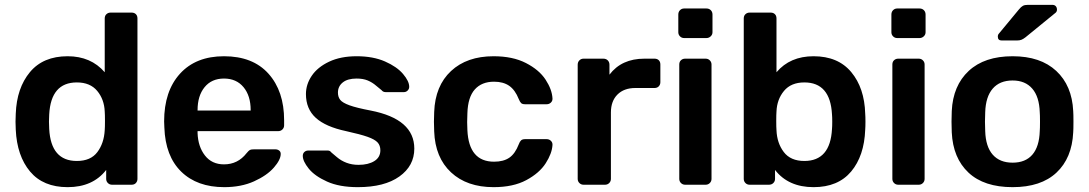

<svg xmlns="http://www.w3.org/2000/svg" viewBox="-20 -762 4493 792"><path d="M259 10Q158 10 104 -54.5Q50 -119 45 -227L44 -260L45 -293Q49 -399 103.5 -464.5Q158 -530 259 -530Q355 -530 412 -464V-686Q412 -697 419 -703.5Q426 -710 436 -710H523Q534 -710 540.5 -703.5Q547 -697 547 -686V-24Q547 -14 540.5 -7Q534 0 523 0H442Q432 0 425 -7Q418 -14 418 -24V-61Q363 10 259 10ZM297 -98Q354 -98 381.5 -134.5Q409 -171 412 -225Q413 -237 413 -263Q413 -290 412 -302Q410 -352 381 -387Q352 -422 297 -422Q190 -422 183 -290L182 -260L183 -230Q190 -98 297 -98Z M905 10Q793 10 727.5 -54Q662 -118 658 -236L657 -261Q657 -386 722.5 -458Q788 -530 904 -530Q1023 -530 1087.5 -458Q1152 -386 1152 -266V-245Q1152 -235 1145 -228Q1138 -221 1127 -221H795V-213Q797 -157 825.5 -120.5Q854 -84 904 -84Q961 -84 997 -130Q1006 -141 1011 -143.5Q1016 -146 1028 -146H1116Q1125 -146 1131.5 -141Q1138 -136 1138 -127Q1138 -103 1109.5 -70.5Q1081 -38 1028 -14Q975 10 905 10ZM1014 -306V-308Q1014 -367 984.5 -402.5Q955 -438 904 -438Q853 -438 824 -402.5Q795 -367 795 -308V-306Z M1456 10Q1380 10 1329 -13Q1278 -36 1253.5 -66.5Q1229 -97 1229 -119Q1229 -129 1235.5 -135Q1242 -141 1251 -141H1333Q1341 -141 1347 -133Q1352 -129 1369.5 -114Q1387 -99 1409.5 -90.5Q1432 -82 1459 -82Q1499 -82 1524 -97.5Q1549 -113 1549 -142Q1549 -162 1537.5 -174.5Q1526 -187 1496.5 -197.5Q1467 -208 1408 -221Q1323 -239 1282.5 -276Q1242 -313 1242 -374Q1242 -414 1266 -449.5Q1290 -485 1337.5 -507.5Q1385 -530 1451 -530Q1519 -530 1568 -508.5Q1617 -487 1642.5 -457Q1668 -427 1668 -404Q1668 -395 1661.5 -388.5Q1655 -382 1646 -382H1571Q1560 -382 1554 -390Q1547 -395 1531.5 -408.5Q1516 -422 1497 -430Q1478 -438 1451 -438Q1414 -438 1394 -422Q1374 -406 1374 -380Q1374 -362 1383.5 -350Q1393 -338 1422 -327.5Q1451 -317 1509 -306Q1689 -271 1689 -149Q1689 -78 1627.5 -34Q1566 10 1456 10Z M2016 10Q1906 10 1840.5 -51Q1775 -112 1771 -220L1770 -260L1771 -300Q1775 -408 1840.5 -469Q1906 -530 2016 -530Q2095 -530 2149.5 -502Q2204 -474 2230.5 -433.5Q2257 -393 2259 -356Q2259 -355 2259 -354Q2259 -345 2252 -338.5Q2245 -332 2235 -332H2146Q2135 -332 2130 -336.5Q2125 -341 2120 -353Q2105 -391 2080.5 -408Q2056 -425 2018 -425Q1967 -425 1938.5 -393Q1910 -361 1908 -295L1907 -258L1908 -225Q1914 -95 2018 -95Q2057 -95 2081 -111.5Q2105 -128 2120 -167Q2124 -178 2129.5 -183Q2135 -188 2146 -188H2235Q2245 -188 2252 -181.5Q2259 -175 2259 -166Q2259 -165 2259 -164Q2257 -129 2231 -88.5Q2205 -48 2151 -19Q2097 10 2016 10Z M2387 0Q2377 0 2370 -7Q2363 -14 2363 -24V-495Q2363 -506 2370 -513Q2377 -520 2387 -520H2469Q2480 -520 2487 -513Q2494 -506 2494 -495V-454Q2544 -520 2638 -520H2680Q2691 -520 2697.5 -513.5Q2704 -507 2704 -496V-423Q2704 -413 2697.5 -406Q2691 -399 2680 -399H2601Q2554 -399 2527 -372Q2500 -345 2500 -298V-24Q2500 -14 2493 -7Q2486 0 2476 0Z M2802 -605Q2792 -605 2785 -612Q2778 -619 2778 -629V-702Q2778 -713 2785 -720Q2792 -727 2802 -727H2894Q2905 -727 2912 -720Q2919 -713 2919 -702V-629Q2919 -619 2911.5 -612Q2904 -605 2894 -605ZM2806 0Q2796 0 2789 -7Q2782 -14 2782 -24V-496Q2782 -507 2789 -513.5Q2796 -520 2806 -520H2891Q2901 -520 2908 -513Q2915 -506 2915 -496V-24Q2915 -14 2908 -7Q2901 0 2891 0Z M3336 10Q3232 10 3177 -61V-24Q3177 -14 3170 -7Q3163 0 3152 0H3072Q3062 0 3055 -7Q3048 -14 3048 -24V-686Q3048 -697 3055 -703.5Q3062 -710 3072 -710H3159Q3170 -710 3176.5 -703.5Q3183 -697 3183 -686V-464Q3239 -530 3336 -530Q3437 -530 3491.5 -464.5Q3546 -399 3549 -293Q3550 -281 3550 -260Q3550 -240 3549 -227Q3545 -119 3491 -54.5Q3437 10 3336 10ZM3298 -98Q3405 -98 3412 -230Q3413 -240 3413 -260Q3413 -280 3412 -290Q3405 -422 3298 -422Q3243 -422 3214 -387Q3185 -352 3183 -302Q3182 -290 3182 -263Q3182 -237 3183 -225Q3185 -172 3213 -135Q3241 -98 3298 -98Z M3681 -605Q3671 -605 3664 -612Q3657 -619 3657 -629V-702Q3657 -713 3664 -720Q3671 -727 3681 -727H3773Q3784 -727 3791 -720Q3798 -713 3798 -702V-629Q3798 -619 3790.5 -612Q3783 -605 3773 -605ZM3685 0Q3675 0 3668 -7Q3661 -14 3661 -24V-496Q3661 -507 3668 -513.5Q3675 -520 3685 -520H3770Q3780 -520 3787 -513Q3794 -506 3794 -496V-24Q3794 -14 3787 -7Q3780 0 3770 0Z M4157 10Q4039 10 3975 -50Q3911 -110 3906 -216L3905 -260L3906 -304Q3911 -409 3976 -469.5Q4041 -530 4157 -530Q4272 -530 4337 -469.5Q4402 -409 4407 -304Q4408 -292 4408 -260Q4408 -228 4407 -216Q4402 -110 4338 -50Q4274 10 4157 10ZM4157 -91Q4210 -91 4238.5 -124Q4267 -157 4269 -221Q4270 -231 4270 -260Q4270 -289 4269 -299Q4267 -363 4238 -396.5Q4209 -430 4157 -430Q4104 -430 4075 -396.5Q4046 -363 4044 -299L4043 -260L4044 -221Q4046 -157 4075 -124Q4104 -91 4157 -91ZM4112 -595Q4096 -595 4096 -611Q4096 -619 4101 -624L4183 -723Q4192 -734 4199.5 -738Q4207 -742 4220 -742H4321Q4330 -742 4335 -736.5Q4340 -731 4340 -722Q4340 -715 4335 -710L4210 -608Q4201 -601 4193.5 -598Q4186 -595 4175 -595Z"/></svg>

Font: Rubik AZ
Style: Regular
Weight: 500
Designer: Hubert and Fischer
Foundry: Hubert & Fischer
Version: Version 2.000